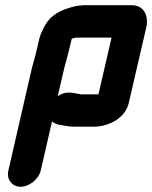

<svg xmlns="http://www.w3.org/2000/svg" viewBox="-20 -487 583 735"><path d="M242 -286 254 -336C255 -337 255 -338 255 -339C260 -341 267 -342 273 -343H407L357 -126H289C256 -132 232 -140 201 -119L226 -226C229 -240 239 -273 242 -286ZM102 -226 12 166C4 199 26 228 59 228C92 228 128 199 136 166L179 -22C187 -16 194 -12 203 -10C222 -7 243 -2 267 -2H345C402 -5 460 -37 473 -93L540 -382C550 -426 531 -467 485 -467H299C286 -466 275 -465 263 -462C212 -449 172 -430 148 -382C141 -368 134 -354 130 -337L118 -285C115 -272 105 -239 102 -226Z"/></svg>

Font: Electronic
Style: ThkIt
Weight: 900
Version: Version 1.011